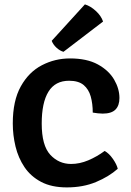

<svg xmlns="http://www.w3.org/2000/svg" viewBox="-20 -822 582 856"><path d="M393.5 -320Q393.5 -359.5 384.5 -391.8Q375.5 -424 352.8 -443Q330 -462 288 -462Q226 -462 196 -413.2Q166 -364.5 166 -271Q166 -173.5 204 -132.2Q242 -91 297 -91Q335 -91 373.5 -107.2Q412 -123.5 446.5 -149Q466 -138.5 483.2 -113.8Q500.5 -89 505 -69.5Q465.5 -34.5 408 -10.5Q350.5 13.5 278 13.5Q210 13.5 163.5 -11Q117 -35.5 89.2 -76.8Q61.5 -118 49.2 -168.8Q37 -219.5 37 -271.5Q37 -373 72.8 -437Q108.5 -501 166.8 -531.2Q225 -561.5 292 -561.5Q367.5 -561.5 416.2 -534.8Q465 -508 488.8 -467.2Q512.5 -426.5 512.5 -385Q512.5 -351.5 494.8 -333.5Q477 -315.5 438 -315.5Q427.5 -315.5 416.5 -316.8Q405.5 -318 393.5 -320ZM358.5 -802.5Q383.5 -795 407.2 -773.2Q431 -751.5 439.5 -726L263 -591Q247 -595.5 232 -609.2Q217 -623 210.5 -640Z"/></svg>

Font: Signika Negative SC SemiBold
Style: Regular
Weight: 600
Designer: Anna Giedryś
Foundry: Anna Giedryś
Version: Version 2.000; ttfautohint (v1.8.3) -l 8 -r 50 -G 200 -x 9 -